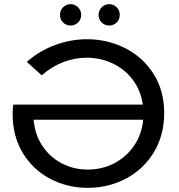

<svg xmlns="http://www.w3.org/2000/svg" viewBox="-20 -897 863 925"><path d="M583 -665C526.3 -693.7 465 -708 399 -708C347.7 -708 296.8 -698.8 246.5 -680.5C196.2 -662.2 150.3 -635 109 -599L181 -534C213.7 -562.7 248.5 -584 285.5 -598C322.5 -612 359.7 -619 397 -619C441.7 -619 483.5 -609.8 522.5 -591.5C561.5 -573.2 593.8 -547 619.5 -513C645.2 -479 661.3 -439 668 -393H44C42 -383 41 -367.7 41 -347C41 -276.3 57.2 -214.2 89.5 -160.5C121.8 -106.8 165.7 -65.3 221 -36C276.3 -6.7 337 8 403 8C469 8 530.2 -6.8 586.5 -36.5C642.8 -66.2 687.7 -108.3 721 -163C754.3 -217.7 771 -280.7 771 -352C771 -424.7 753.8 -487.8 719.5 -541.5C685.2 -595.2 639.7 -636.3 583 -665ZM529.5 -110C490.5 -90 448.3 -80 403 -80C357.7 -80 315.8 -90 277.5 -110C239.2 -130 208 -158.2 184 -194.5C160 -230.8 146 -272.7 142 -320H670C665.3 -272.7 650.5 -230.8 625.5 -194.5C600.5 -158.2 568.5 -130 529.5 -110ZM284 -788.5C294 -778.8 306 -774 320 -774C334 -774 346 -778.8 356 -788.5C366 -798.2 371 -810.3 371 -825C371 -839.7 366 -852 356 -862C346 -872 334 -877 320 -877C306 -877 294 -872 284 -862C274 -852 269 -839.7 269 -825C269 -810.3 274 -798.2 284 -788.5ZM470 -788.5C480 -778.8 492 -774 506 -774C520 -774 532 -778.8 542 -788.5C552 -798.2 557 -810.3 557 -825C557 -839.7 552 -852 542 -862C532 -872 520 -877 506 -877C492 -877 480 -872 470 -862C460 -852 455 -839.7 455 -825C455 -810.3 460 -798.2 470 -788.5Z"/></svg>

Font: Rookery
Style: Regular
Weight: 400
Designer: Ryan Kimball / Julieta Ulanovsky
Foundry: Motorola Mobility LLC.
Version: Version 1.0